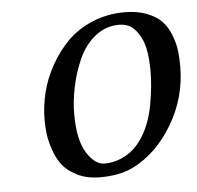

<svg xmlns="http://www.w3.org/2000/svg" viewBox="-40 -480 546 531"><g transform="rotate(-5 232.5 -214.5)"><path d="M161.1 -169.9Q161.1 -98.6 183.8 -62.7Q206.5 -26.9 232.9 -26.9Q262.7 -26.9 290.8 -42Q318.8 -57.1 338.9 -87.9Q362.8 -125 372.3 -176.3Q381.8 -227.5 381.8 -270Q381.8 -331.5 366.7 -361.8Q355.5 -384.3 341.6 -395Q327.6 -405.8 306.2 -405.8Q268.6 -405.8 239.3 -382.1Q210 -358.4 193.6 -321.3Q177.2 -284.2 169.2 -245.1Q161.1 -206.1 161.1 -169.9ZM78.1 -162.1Q78.1 -199.2 87.4 -237.1Q96.7 -274.9 116.9 -311.3Q137.2 -347.7 165.3 -376Q193.4 -404.3 234.6 -421.6Q275.9 -439 324.2 -439Q359.9 -439 386 -428.7Q412.1 -418.5 427 -402.8Q441.9 -387.2 450.7 -364.5Q459.5 -341.8 462.2 -321.5Q464.8 -301.3 464.8 -276.9Q464.8 -190.4 420.9 -116.5Q377 -42.5 310.1 -8.8Q272.9 9.8 217.8 9.8Q181.6 9.8 154.8 -3.4Q127.9 -16.6 113.8 -34.9Q99.6 -53.2 91.1 -78.9Q82.5 -104.5 80.3 -123.3Q78.1 -142.1 78.1 -162.1Z"/></g></svg>

Font: Linux Libertine G
Style: Italic
Weight: 400
Italic angle: -12°
Designer: Philipp H. Poll
Foundry: Philipp H. Poll
Version: Version 5.1.3